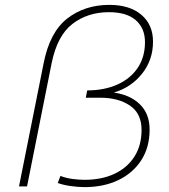

<svg xmlns="http://www.w3.org/2000/svg" viewBox="-20 -765 695 788"><path d="M327 3Q301 3 269.5 -1.5Q238 -6 217 -14L228 -43Q251 -34 277.5 -30.5Q304 -27 327 -27Q397 -27 449.5 -51.5Q502 -76 531.5 -122Q561 -168 561 -232Q561 -299 513.5 -331.5Q466 -364 391 -364H332L338 -394Q407 -394 460.5 -417.5Q514 -441 544.5 -485.5Q575 -530 575 -592Q575 -649 537.5 -682Q500 -715 427 -715Q340 -715 277.5 -667Q215 -619 192 -506L91 0H58L159 -505Q184 -633 256 -689Q328 -745 429 -745Q512 -745 560 -704.5Q608 -664 608 -594Q608 -519 563 -462.5Q518 -406 447 -385Q514 -376 554 -337Q594 -298 594 -233Q594 -160 559.5 -107Q525 -54 465 -25.5Q405 3 327 3Z"/></svg>

Font: Montserrat ExtraLight
Style: Italic
Weight: 200
Italic angle: -11.3°
Designer: Julieta Ulanovsky
Foundry: Julieta Ulanovsky
Version: Version 9.000; ttfautohint (v1.8.4.7-5d5b)